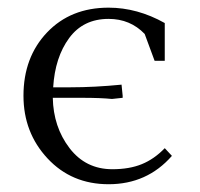

<svg xmlns="http://www.w3.org/2000/svg" viewBox="-20 -472 519 499"><path d="M41 -223.1Q41 -323.2 102.3 -387.7Q163.6 -452.1 262.2 -452.1Q336.9 -452.1 408.2 -412.1V-314H381.8L356 -383.8Q318.4 -422.9 262.2 -422.9Q196.3 -422.9 159.7 -373Q123 -323.2 118.2 -245.1H163.1Q225.6 -245.1 295.9 -252L298.8 -223.1V-217.8L271 -214.8Q241.2 -217.8 193.8 -217.8H117.2Q118.7 -142.1 160.6 -87.2Q202.6 -32.2 272 -32.2Q316.4 -32.2 348.6 -45.4Q380.9 -58.6 408.2 -86.9L426.8 -66.9Q362.3 6.8 262.2 6.8Q166 6.8 103.5 -60.3Q41 -127.4 41 -223.1Z"/></svg>

Font: Dihjauti S
Style: Regular
Weight: 400
Designer: T. Christopher White
Version: Version 3.0.0